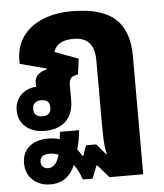

<svg xmlns="http://www.w3.org/2000/svg" viewBox="-53 -572 721 846"><g transform="rotate(-5 307.0 -149.0)"><path d="M137 227Q89 227 58.5 198.5Q28 170 28 124Q28 79 58.5 52Q89 25 142 25Q170 25 194 32Q197 13 198 0H282Q281 19 277 41Q273 63 267 84Q278 98 287 114H291L307 69H352L392 116H395Q391 99 389 83Q387 67 386 44Q385 21 385 -17V-301Q385 -403 293 -403Q220 -403 204 -353L308 -314L299 -245Q277 -242 268 -232.5Q259 -223 259 -203V-133Q259 -75 225.5 -42.5Q192 -10 133 -10Q80 -10 48 -37.5Q16 -65 16 -111Q16 -151 42.5 -178Q69 -205 111 -207Q110 -214 110 -220V-224Q110 -267 164 -279V-283L47 -314V-329Q47 -389 77.5 -433Q108 -477 164.5 -501Q221 -525 296 -525Q425 -525 486 -471.5Q547 -418 547 -305V218H398L349 162H345L323 218H280Q267 179 246 150Q232 186 204.5 206.5Q177 227 137 227ZM127 -75Q165 -75 165 -111Q165 -146 127 -146Q109 -146 99 -136.5Q89 -127 89 -111Q89 -75 127 -75ZM101 125Q101 138 110 146.5Q119 155 133 155Q167 155 183 100Q164 92 143 92Q101 92 101 125Z"/></g></svg>

Font: Noto Sans Thai Looped UI ExtraBold
Style: Regular
Weight: 800
Designer: Cadson Demak Team
Foundry: Cadson Demak Co., Ltd.
Version: Version 1.000